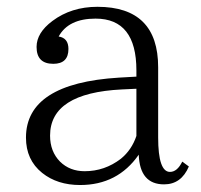

<svg xmlns="http://www.w3.org/2000/svg" viewBox="-20 -529 583 556"><path d="M526.9 -46.9Q504.9 4.9 455.1 4.9Q384.8 4.9 381.8 -81.1Q320.8 6.8 211.9 6.8Q146 6.8 102.1 -28.3Q55.2 -65.9 55.2 -130.4Q55.2 -287.6 324.2 -304.2L375 -307.1V-325.2Q375 -475.1 256.8 -475.1Q178.2 -475.1 149.9 -423.3Q178.2 -418.9 178.2 -387.2Q178.2 -344.2 134.3 -344.2Q85.9 -344.2 85.9 -393.1Q85.9 -434.1 131.8 -468.3Q186.5 -509.3 262.2 -509.3Q438 -509.3 438 -334V-130.9Q438 -31.2 472.2 -31.2Q493.2 -31.2 507.8 -61ZM375 -135.3V-272L333 -270Q125 -259.8 125 -136.2Q125 -90.3 153.8 -61Q182.1 -33.2 225.1 -33.2Q283.2 -33.2 330.1 -69.3Q361.3 -94.7 375 -135.3Z"/></svg>

Font: I.Ming
Style: Regular
Weight: 400
Designer: Ichiten Fonts Project
Version: Version 6.11; Dec 27, 2019